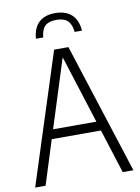

<svg xmlns="http://www.w3.org/2000/svg" viewBox="-100 -1006 779 1072"><g transform="rotate(-10 289.0 -470.0)"><path d="M507 0 427.5 -250H148.5L69.5 0H10.5L248.5 -740H329.5L567.5 0ZM165.5 -303H411L288 -689.5ZM288.5 -940Q348 -940 381.8 -909Q415.5 -878 420 -817.5H378.5Q373.5 -862.5 352.5 -882Q331.5 -901.5 288.5 -901.5Q246 -901.5 225 -881.8Q204 -862 200.5 -817.5H159Q163.5 -878 196.5 -909Q229.5 -940 288.5 -940Z"/></g></svg>

Font: Encode Sans Condensed Light
Style: Regular
Weight: 300
Width: 3
Designer: Multiple Designers
Foundry: Impallari Type
Version: Version 2.000